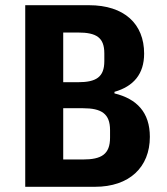

<svg xmlns="http://www.w3.org/2000/svg" viewBox="-20 -718 640 738"><path d="M77 0H345C477 0 556 -75 556 -192C556 -286 506 -338 420 -359V-365C493 -386 534 -433 534 -512C534 -626 458 -698 322 -698H77ZM223 -105V-302H299C370 -302 403 -281 403 -218V-189C403 -125 370 -105 299 -105ZM223 -402V-593H280C350 -593 381 -574 381 -513V-483C381 -422 350 -402 280 -402Z"/></svg>

Font: IBM Plex Mono
Style: Bold
Weight: 700
Monospace: yes
Designer: Mike Abbink, Paul van der Laan, Pieter van Rosmalen
Foundry: Bold Monday
Version: Version 2.004